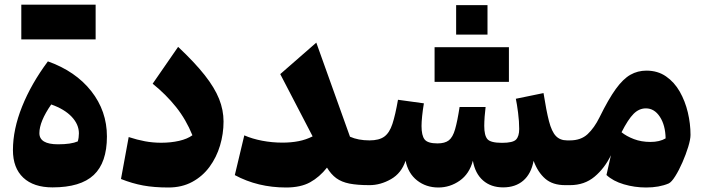

<svg xmlns="http://www.w3.org/2000/svg" viewBox="-20 -810 3076 840"><path d="M210 9.8Q127 9.8 81.8 -32.7Q36.6 -75.2 36.6 -153.3Q36.6 -244.1 76.7 -344Q116.7 -443.8 189.5 -541.5Q310.5 -498.5 379.2 -411.4Q447.8 -324.2 447.8 -212.9Q447.8 -98.6 390.1 -44.4Q332.5 9.8 210 9.8ZM204.1 -353Q152.3 -278.3 152.3 -227.5Q152.3 -178.7 233.9 -178.7Q291 -178.7 320.3 -191.4Q325.2 -208 325.2 -226.6Q325.2 -265.6 293.7 -299.1Q262.2 -332.5 204.1 -353ZM73.2 -637.7V-789.6H398.4V-637.7Z M958 -278.3Q958 -224.6 942.6 -173.1Q927.2 -121.6 896.7 -80.1Q866.2 -38.6 821 -14.2Q775.9 10.3 716.8 10.3Q654.3 10.3 606.4 1.5Q558.6 -7.3 509.3 -26.9L543 -210.4Q580.1 -198.2 614.3 -191.9Q648.4 -185.5 685.5 -185.5Q727.5 -185.5 763.7 -193.8Q799.8 -202.1 821.8 -218.3Q793.9 -287.1 750.2 -341.8Q706.5 -396.5 647.9 -443.8L759.3 -605Q832 -536.6 875.5 -481.4Q918.9 -426.3 938.5 -377.4Q958 -328.6 958 -278.3Z M1347.7 -213.4 1206.1 -485.8 1363.8 -623.5 1511.2 -211.9Q1547.4 -195.8 1596.2 -195.8H1596.7V0H1596.2Q1543.5 0 1508.8 -6.8Q1474.1 -13.7 1451.2 -30.5Q1428.2 -47.4 1410.6 -76.7Q1377.9 -35.2 1336.7 -12.5Q1295.4 10.3 1231.4 10.3Q1107.9 10.3 1007.3 -43.9L1048.8 -217.8Q1083.5 -202.6 1127 -194.3Q1170.4 -186 1215.8 -186Q1253.9 -186 1286.4 -192.4Q1318.8 -198.7 1347.7 -213.4Z M2181.2 9.8Q2127.9 9.8 2093.3 -20.5Q2058.6 -50.8 2048.8 -106.9Q2033.7 -49.3 1991.2 -19.5Q1948.7 10.3 1897.9 10.3Q1844.2 10.3 1804.9 -20.5Q1765.6 -51.3 1754.4 -106.9Q1736.3 -52.2 1690.4 -26.1Q1644.5 0 1596.7 0Q1585.9 0 1580.6 -8.1Q1575.2 -16.1 1575.2 -38.6V-157.2Q1575.2 -179.7 1580.6 -187.7Q1585.9 -195.8 1596.7 -195.8Q1638.7 -195.8 1661.4 -212.4Q1684.1 -229 1696.8 -267.8Q1709.5 -306.6 1721.2 -373.5L1834.5 -357.9Q1829.6 -328.6 1826.9 -302.5Q1824.2 -276.4 1824.2 -258.8Q1824.2 -217.3 1837.6 -200Q1851.1 -182.6 1894 -182.6Q1926.3 -182.6 1943.6 -196Q1960.9 -209.5 1970.9 -244.1Q1981 -278.8 1990.7 -341.8H2104.5Q2102.1 -324.2 2100.3 -300Q2098.6 -275.9 2098.6 -259.3Q2098.6 -217.3 2112.5 -201.2Q2126.5 -185.1 2176.3 -185.1Q2224.1 -185.1 2237.8 -199.5Q2251.5 -213.9 2251.5 -245.6Q2251.5 -278.8 2246.6 -316.9Q2241.7 -355 2236.8 -377.9L2357.9 -402.8Q2370.1 -325.2 2381.8 -279.8Q2393.6 -234.4 2411.9 -215.1Q2430.2 -195.8 2460.9 -195.8H2473.6V0H2452.6Q2397.9 0 2365.5 -28.1Q2333 -56.2 2314.5 -106.4Q2303.7 -49.3 2269.3 -19.8Q2234.9 9.8 2181.2 9.8ZM1881.3 -451.7V-603.5H2206.5V-451.7ZM1975.6 -787.6H2112.8V-658.7H1975.6Z M2808.1 -501Q2857.4 -501 2893.8 -475.8Q2930.2 -450.7 2953.9 -409.2Q2977.5 -367.7 2989.3 -318.1Q3001 -268.6 3001 -219.7Q3001 -200.7 2991 -167.7Q2981 -134.8 2965.8 -100.1Q2950.7 -65.4 2934.3 -39.3Q2918 -13.2 2905.3 -7.3Q2863.8 10.3 2806.6 10.3Q2756.3 10.3 2709.2 -3.7Q2662.1 -17.6 2633.3 -44.4L2652.8 -130.9Q2625.5 -74.2 2581.3 -37.1Q2537.1 0 2473.6 0Q2462.9 0 2457.5 -8.1Q2452.1 -16.1 2452.1 -38.6V-157.2Q2452.1 -179.7 2457.5 -187.7Q2462.9 -195.8 2473.6 -195.8Q2521.5 -195.8 2550.8 -223.1Q2580.1 -250.5 2603 -296.9Q2642.1 -376.5 2674.1 -420.7Q2706.1 -464.8 2738 -482.9Q2770 -501 2808.1 -501ZM2805.7 -335.9Q2775.9 -335.9 2752 -312Q2728 -288.1 2699.2 -231.4Q2720.7 -213.9 2753.4 -201.4Q2786.1 -189 2825.7 -189Q2865.7 -189 2892.1 -204.6Q2891.1 -262.2 2866.9 -299.1Q2842.8 -335.9 2805.7 -335.9Z"/></svg>

Font: Pinar-DS3-FD ExtraBold
Style: Regular
Weight: 800
Designer: Amin Abedi
Version: Version 3.000